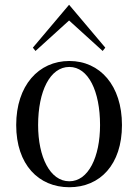

<svg xmlns="http://www.w3.org/2000/svg" viewBox="-20 -771 580 806"><path d="M271 15C400 15 492 -80 492 -246C492 -412 400 -515 271 -515C142 -515 48 -412 48 -246C48 -80 142 15 271 15ZM271 -10C190 -10 140 -112 140 -246C140 -388 190 -490 271 -490C351 -490 400 -388 400 -246C400 -112 351 -10 271 -10ZM422 -571 270 -751 118 -571 129 -557 270 -685 411 -557Z"/></svg>

Font: Sprat Condesed
Style: Regular
Weight: 400
Width: 3
Designer: Ethan Nakache
Foundry: Collletttivo
Version: Version 2.000;Glyphs 3.2 (3217)